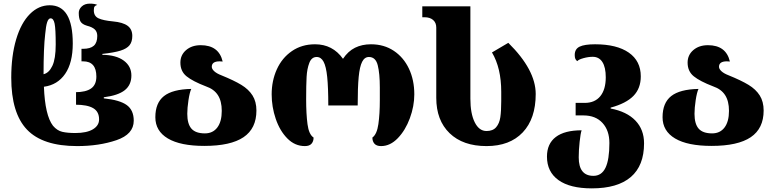

<svg xmlns="http://www.w3.org/2000/svg" viewBox="-20 -795 4270 1058"><path d="M42 -367Q42 -487 69 -578Q96 -669 145 -718Q193 -766 254 -766Q381 -766 381 -555Q381 -449 339 -388Q297 -327 222 -317Q228 -159 272 -102Q295 -75 323.5 -68.5Q352 -62 395 -62Q458 -62 492 -82.5Q526 -103 526 -137Q526 -180 493.5 -199Q461 -218 396 -218H399V-287H395Q453 -287 482 -307.5Q511 -328 511 -373Q511 -457 438 -457H429V-526H437Q478 -526 497 -543Q516 -560 516 -597Q516 -620 502 -633Q488 -646 460 -653Q432 -661 423 -677.5Q414 -694 414 -724Q414 -744 430.5 -759.5Q447 -775 475 -775Q502 -775 516 -768Q506 -765 501.5 -759.5Q497 -754 497 -738Q497 -706 523 -694Q549 -682 603 -677Q657 -672 683 -653Q709 -634 709 -597Q709 -565 694 -546Q679 -527 644 -516Q609 -505 544 -498V-493Q620 -492 662 -461Q704 -430 704 -379Q704 -327 667.5 -298Q631 -269 552 -259V-253Q640 -244 678.5 -216Q717 -188 717 -130Q717 -55 621.5 -22.5Q526 10 405 10Q215 10 128.5 -81Q42 -172 42 -367ZM287 -550Q287 -635 281 -664.5Q275 -694 259 -694Q247 -694 240 -673Q233 -652 229 -607Q220 -531 220 -386Q250 -393 268.5 -432Q287 -471 287 -550Z M836 -149Q836 -228 883.5 -265.5Q931 -303 1034 -305Q1025 -286 1018.5 -243Q1012 -200 1012 -168Q1012 -112 1035 -86Q1058 -60 1109 -60Q1153 -60 1177.5 -92.5Q1202 -125 1202 -184Q1202 -238 1180.5 -271Q1159 -304 1115 -319Q1042 -347 1008 -374.5Q974 -402 974 -450Q974 -492 1005.5 -519Q1037 -546 1086 -546Q1186 -546 1207 -456Q1201 -457 1190 -457Q1147 -457 1147 -427Q1147 -415 1160.5 -402.5Q1174 -390 1200 -380Q1269 -352 1309.5 -327.5Q1350 -303 1371.5 -269Q1393 -235 1393 -186Q1393 -87 1322 -39Q1251 9 1106 9Q974 9 905 -32Q836 -73 836 -149Z M1477 -275Q1477 -350 1505.5 -413Q1534 -476 1588.5 -513.5Q1643 -551 1716 -551Q1813 -551 1870 -471Q1898 -513 1936.5 -532Q1975 -551 2024 -551Q2096 -551 2150 -515Q2204 -479 2233.5 -416.5Q2263 -354 2263 -275Q2263 -210 2238.5 -143.5Q2214 -77 2172 -33.5Q2130 10 2080 10Q2055 10 2043.5 -3Q2032 -16 2032 -37Q2057 -55 2065 -111Q2073 -167 2073 -243V-278V-313Q2073 -390 2061.5 -435.5Q2050 -481 2013 -481Q1989 -481 1975.5 -454.5Q1962 -428 1956.5 -371Q1951 -314 1951 -214H1789Q1789 -313 1783 -371Q1777 -429 1763 -455Q1749 -481 1725 -481Q1697 -481 1684.5 -448.5Q1672 -416 1669.5 -371.5Q1667 -327 1667 -248Q1667 -167 1674.5 -110.5Q1682 -54 1708 -37Q1708 -16 1696.5 -3Q1685 10 1660 10Q1605 10 1563.5 -32Q1522 -74 1499.5 -140Q1477 -206 1477 -275Z M2384 -256V-643Q2384 -670 2366.5 -685Q2349 -700 2319 -700H2307V-760H2572V-251Q2572 -169 2596 -121Q2620 -73 2661 -73Q2696 -73 2714 -94Q2732 -115 2737 -149Q2742 -183 2742 -238V-289Q2742 -420 2691 -506L2781 -559Q2932 -410 2932 -277Q2932 -141 2860.5 -65.5Q2789 10 2661 10Q2531 10 2457.5 -61Q2384 -132 2384 -256Z M2994 68Q2994 -3 3042.5 -40Q3091 -77 3185 -77Q3179 -60 3174 -13.5Q3169 33 3169 72Q3169 174 3250 174Q3295 174 3316.5 129.5Q3338 85 3338 -7Q3338 -76 3300 -117.5Q3262 -159 3195 -159H3152V-228H3202Q3258 -228 3288 -265Q3318 -302 3318 -369Q3318 -424 3299.5 -453Q3281 -482 3246 -482Q3222 -482 3195 -474.5Q3168 -467 3161 -458Q3154 -463 3150.5 -470.5Q3147 -478 3147 -492Q3147 -525 3174 -538Q3201 -551 3259 -551Q3379 -551 3445 -505Q3511 -459 3511 -374Q3511 -308 3470.5 -266.5Q3430 -225 3345 -202V-197Q3434 -180 3481.5 -130.5Q3529 -81 3529 -5Q3529 118 3456 180.5Q3383 243 3241 243Q3121 243 3057.5 197.5Q2994 152 2994 68Z M3631 -149Q3631 -228 3678.5 -265.5Q3726 -303 3829 -305Q3820 -286 3813.5 -243Q3807 -200 3807 -168Q3807 -112 3830 -86Q3853 -60 3904 -60Q3948 -60 3972.5 -92.5Q3997 -125 3997 -184Q3997 -238 3975.5 -271Q3954 -304 3910 -319Q3837 -347 3803 -374.5Q3769 -402 3769 -450Q3769 -492 3800.5 -519Q3832 -546 3881 -546Q3981 -546 4002 -456Q3996 -457 3985 -457Q3942 -457 3942 -427Q3942 -415 3955.5 -402.5Q3969 -390 3995 -380Q4064 -352 4104.5 -327.5Q4145 -303 4166.5 -269Q4188 -235 4188 -186Q4188 -87 4117 -39Q4046 9 3901 9Q3769 9 3700 -32Q3631 -73 3631 -149Z"/></svg>

Font: Noto Serif Georgian Black
Style: Regular
Weight: 900
Designer: Monotype Design team
Foundry: Monotype Imaging Inc.
Version: Version 1.000